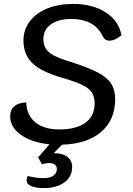

<svg xmlns="http://www.w3.org/2000/svg" viewBox="-20 -730 682 982"><path d="M569 -223Q569 -117 497.5 -55.5Q426 6 298 10L254 54H263Q301 54 325 72.5Q349 91 349 123Q349 175 308.5 203.5Q268 232 207 232Q161 232 138.5 221.5Q116 211 116 192Q116 182 122 170Q163 181 205 181Q236 181 253.5 168Q271 155 271 134Q271 121 261 112.5Q251 104 231 104Q217 104 194 110L175 75L233 8Q143 -1 87.5 -40Q32 -79 32 -135Q32 -168 53.5 -186.5Q75 -205 114 -206Q117 -140 161 -104Q205 -68 284 -68Q370 -68 417 -102.5Q464 -137 464 -201Q464 -235 450 -256.5Q436 -278 402 -295Q368 -312 302 -331Q193 -362 146.5 -406Q100 -450 100 -523Q100 -578 132 -620.5Q164 -663 221.5 -686.5Q279 -710 354 -710Q454 -710 521 -666.5Q588 -623 601 -550Q588 -538 571 -530Q554 -522 541 -522Q527 -522 518.5 -528Q510 -534 502 -551Q482 -591 442 -612Q402 -633 346 -633Q279 -633 240.5 -605.5Q202 -578 202 -531Q202 -501 214 -481.5Q226 -462 256 -446Q286 -430 343 -413Q431 -385 479.5 -359.5Q528 -334 548.5 -302Q569 -270 569 -223Z"/></svg>

Font: Krub Medium
Style: Italic
Weight: 500
Italic angle: -8°
Designer: Ekaluck Peanpanawate
Foundry: Cadson Demak Co.,Ltd.
Version: Version 1.000; ttfautohint (v1.6)